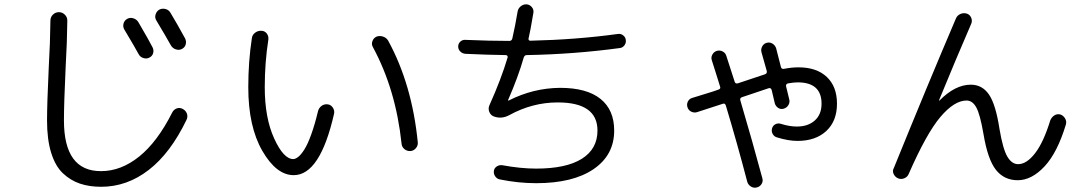

<svg xmlns="http://www.w3.org/2000/svg" viewBox="-20 -816 5040 887"><path d="M619.1 -713.9Q669.9 -627 684.6 -597.7Q691.4 -584 687.5 -570.3Q683.6 -556.6 669.9 -549.8Q657.2 -543 642.1 -547.9Q627 -552.7 620.1 -566.4Q608.4 -588.9 553.7 -680.7Q546.9 -693.4 550.8 -707.5Q554.7 -721.7 567.9 -729Q581.1 -736.3 596.2 -731.4Q611.3 -726.6 619.1 -713.9ZM767.6 -756.8Q798.8 -705.1 835 -638.7Q841.8 -625 837.9 -610.8Q834 -596.7 820.3 -589.8Q807.6 -583 792.5 -587.9Q777.3 -592.8 769.5 -606.4Q746.1 -648.4 702.1 -721.7Q694.3 -734.4 698.7 -749Q703.1 -763.7 715.8 -771.5Q729.5 -778.3 744.6 -774.4Q759.8 -770.5 767.6 -756.8ZM447.3 46.9Q392.6 46.9 349.1 32.2Q305.7 17.6 270.5 -15.6Q235.4 -48.8 216.3 -110.4Q197.3 -171.9 197.3 -259.8Q197.3 -335.9 205.1 -502Q211.9 -620.1 212.9 -720.7Q212.9 -737.3 224.6 -748.5Q236.3 -759.8 252 -759.8Q267.6 -759.8 279.3 -748.5Q291 -737.3 291 -720.7Q290 -622.1 283.2 -503.9Q275.4 -337.9 275.4 -259.8Q275.4 -24.4 447.3 -25.4Q539.1 -25.4 623 -92.8Q707 -160.2 775.4 -295.9Q782.2 -309.6 795.9 -314.9Q809.6 -320.3 823.7 -313Q837.9 -305.7 843.3 -291.5Q848.6 -277.3 841.8 -262.7Q767.6 -108.4 667 -30.8Q566.4 46.9 447.3 46.9Z M1835 -153.3Q1808.6 -402.3 1703.1 -597.7Q1695.3 -610.4 1700.2 -625Q1705.1 -639.6 1718.8 -646.5Q1733.4 -652.3 1749.5 -647Q1765.6 -641.6 1773.4 -627.9Q1883.8 -425.8 1910.2 -157.2Q1911.1 -142.6 1900.9 -130.9Q1890.6 -119.1 1876 -118.2Q1860.4 -117.2 1848.1 -127.4Q1835.9 -137.7 1835 -153.3ZM1336.9 -6.8Q1256.8 -6.8 1191.9 -119.1Q1127 -231.4 1127 -413.1Q1127 -532.2 1143.6 -639.6Q1145.5 -655.3 1158.7 -665Q1171.9 -674.8 1188 -673.8Q1204.1 -672.9 1212.9 -660.6Q1221.7 -648.4 1219.7 -632.8Q1203.1 -526.4 1203.1 -413.1Q1203.1 -271.5 1246.6 -176.3Q1290 -81.1 1335 -81.1Q1344.7 -81.1 1357.9 -91.3Q1371.1 -101.6 1386.2 -125.5Q1401.4 -149.4 1418 -195.3Q1434.6 -241.2 1449.2 -302.7Q1453.1 -317.4 1465.3 -326.7Q1477.5 -335.9 1494.1 -334Q1508.8 -332 1517.6 -318.8Q1526.4 -305.7 1523.4 -291Q1459 -6.8 1336.9 -6.8Z M2129.9 -567.4Q2116.2 -568.4 2106.4 -578.1Q2096.7 -587.9 2096.7 -601.1Q2096.7 -614.3 2106.4 -623.5Q2116.2 -632.8 2129.9 -631.8Q2243.2 -627 2333 -627Q2343.8 -627 2346.7 -637.7Q2360.4 -697.3 2371.1 -761.7Q2373 -776.4 2385.3 -786.6Q2397.5 -796.9 2413.1 -795.9Q2426.8 -794.9 2436.5 -783.7Q2446.3 -772.5 2444.3 -757.8Q2429.7 -669.9 2421.9 -638.7Q2419.9 -627.9 2430.7 -627.9Q2643.6 -632.8 2835 -659.2Q2848.6 -661.1 2859.4 -652.3Q2870.1 -643.6 2871.1 -630.9Q2873 -617.2 2864.3 -606Q2855.5 -594.7 2841.8 -593.8Q2631.8 -565.4 2413.1 -561.5Q2403.3 -561.5 2399.4 -549.8Q2374 -460.9 2327.1 -353.5V-351.6H2330.1Q2443.4 -409.2 2567.4 -410.2Q2690.4 -410.2 2753.9 -359.4Q2817.4 -308.6 2817.4 -212.9Q2817.4 -99.6 2722.2 -34.7Q2627 30.3 2457 30.3Q2374 30.3 2288.1 12.7Q2275.4 9.8 2267.6 -1.5Q2259.8 -12.7 2261.7 -27.3Q2263.7 -40 2275.4 -47.4Q2287.1 -54.7 2300.8 -52.7Q2385.7 -37.1 2457 -37.1Q2595.7 -37.1 2668 -82.5Q2740.2 -127.9 2740.2 -212.9Q2740.2 -342.8 2556.6 -342.8Q2439.5 -342.8 2333 -284.2Q2296.9 -264.6 2260.7 -278.3Q2246.1 -284.2 2240.2 -299.8Q2234.4 -315.4 2241.2 -330.1Q2294.9 -449.2 2325.2 -550.8Q2326.2 -554.7 2323.7 -558.1Q2321.3 -561.5 2316.4 -561.5Q2232.4 -562.5 2129.9 -567.4Z M3200.2 -297.9Q3187.5 -293.9 3174.3 -299.8Q3161.1 -305.7 3156.2 -319.8Q3151.4 -334 3157.7 -346.7Q3164.1 -359.4 3176.8 -363.3Q3194.3 -369.1 3236.8 -381.8Q3279.3 -394.5 3299.8 -402.3Q3310.5 -406.2 3306.6 -416Q3301.8 -430.7 3289.1 -472.2Q3276.4 -513.7 3268.6 -537.1Q3263.7 -550.8 3271 -564Q3278.3 -577.1 3292 -581.1Q3305.7 -585 3318.8 -578.1Q3332 -571.3 3335.9 -556.6Q3366.2 -464.8 3374 -438.5Q3377 -428.7 3387.7 -430.7Q3415 -439.5 3456.5 -453.6Q3498 -467.8 3513.7 -472.7Q3524.4 -476.6 3522.5 -487.3L3498 -574.2Q3494.1 -587.9 3501 -601.1Q3507.8 -614.3 3522 -618.2Q3536.1 -622.1 3548.3 -614.7Q3560.5 -607.4 3565.4 -593.8Q3569.3 -578.1 3577.1 -547.9Q3585 -517.6 3587.9 -505.9Q3590.8 -496.1 3601.6 -498Q3636.7 -504.9 3668.9 -504.9Q3752.9 -504.9 3799.8 -460.4Q3846.7 -416 3846.7 -336.9Q3846.7 -256.8 3797.4 -210.9Q3748 -165 3664.1 -165Q3622.1 -165 3568.4 -181.6Q3555.7 -185.5 3549.3 -197.8Q3543 -210 3546.9 -223.6Q3550.8 -236.3 3562.5 -242.2Q3574.2 -248 3586.9 -244.1Q3627 -231.4 3661.1 -231.4Q3712.9 -231.4 3744.1 -259.3Q3775.4 -287.1 3775.4 -336.9Q3775.4 -435.5 3665 -435.5Q3647.5 -435.5 3620.1 -430.7Q3615.2 -429.7 3612.8 -425.8Q3610.4 -421.9 3611.3 -418Q3616.2 -396.5 3626 -357.4Q3629.9 -343.8 3622.6 -331.1Q3615.2 -318.4 3601.1 -314Q3586.9 -309.6 3575.2 -317.4Q3563.5 -325.2 3559.6 -337.9Q3554.7 -357.4 3544.9 -400.4Q3541 -412.1 3530.3 -408.2Q3505.9 -400.4 3428.7 -374L3408.2 -367.2Q3396.5 -363.3 3400.4 -351.6Q3456.1 -163.1 3502 7.8Q3505.9 21.5 3498.5 33.7Q3491.2 45.9 3477.1 49.8Q3462.9 53.7 3450.2 46.4Q3437.5 39.1 3432.6 25.4Q3384.8 -157.2 3333 -329.1Q3329.1 -339.8 3320.3 -336.9Q3310.5 -334 3200.2 -297.9Z M4109.4 -40Q4267.6 -429.7 4396.5 -731.4Q4402.3 -745.1 4417 -751.5Q4431.6 -757.8 4447.3 -752.9Q4460.9 -748 4466.8 -733.9Q4472.7 -719.7 4466.8 -706.1Q4396.5 -543.9 4318.4 -353.5V-350.6Q4318.4 -350.6 4320.3 -351.6Q4392.6 -424.8 4464.8 -424.8Q4517.6 -424.8 4548.8 -379.4Q4580.1 -334 4597.7 -218.8Q4613.3 -127 4633.8 -92.3Q4654.3 -57.6 4683.6 -57.6Q4722.7 -57.6 4761.7 -107.9Q4800.8 -158.2 4832 -259.8Q4837.9 -274.4 4850.6 -282.7Q4863.3 -291 4878.9 -287.1Q4892.6 -282.2 4900.4 -269Q4908.2 -255.9 4904.3 -241.2Q4865.2 -111.3 4805.7 -47.4Q4746.1 16.6 4681.6 16.6Q4619.1 16.6 4581.1 -31.2Q4543 -79.1 4523.4 -197.3Q4507.8 -288.1 4490.2 -319.8Q4472.7 -351.6 4445.3 -351.6Q4388.7 -351.6 4324.2 -275.4Q4259.8 -199.2 4177.7 -11.7Q4171.9 2 4157.2 7.8Q4142.6 13.7 4128.9 7.8Q4115.2 2 4108.4 -12.2Q4101.6 -26.4 4109.4 -40Z"/></svg>

Font: Rounded-X Mgen+ 2m regular
Style: Regular
Weight: 400
Designer: [Source Han Sans]
Ryoko NISHIZUKA  (kana & ideographs); Paul D. Hunt (Latin, Greek & Cyrillic); Wenlong ZHANG  (bopomofo
Version: Version 1.059.20150602